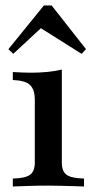

<svg xmlns="http://www.w3.org/2000/svg" viewBox="-20 -678 345 698"><path d="M26.6 0V-29Q71 -29.8 88.7 -42.3Q106.5 -54.8 106.5 -87.1V-316.1Q106.5 -352.4 89.1 -369Q71.8 -385.5 26.6 -387.1V-416.1Q41.9 -415.3 58.9 -414.5Q75.8 -413.7 92.7 -413.7Q124.2 -413.7 152.4 -416.5Q180.6 -419.4 204.8 -425V-87.1Q204.8 -54 223 -41.9Q241.1 -29.8 285.5 -29V0Q273.4 -0.8 252.4 -1.2Q231.5 -1.6 206.5 -2.4Q181.5 -3.2 156.5 -3.2Q120.2 -3.2 82.7 -2Q45.2 -0.8 26.6 0ZM28.2 -482.3 10.5 -499.2 139.5 -658.1H167.7L292.7 -499.2L276.6 -482.3L108.9 -587.9L151.6 -596.8Z"/></svg>

Font: Playfair SemiBold
Style: Regular
Weight: 600
Designer: Claus Eggers Sørensen
Foundry: Claus Eggers Sørensen
Version: Version 2.001;gftools[0.9.30]